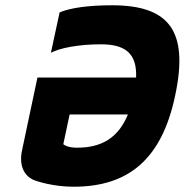

<svg xmlns="http://www.w3.org/2000/svg" viewBox="-20 -699 700 728"><path d="M206 -652 173 -499C208 -517 277 -531 363 -531C454 -531 500 -497 496 -405H122L64 -131C52 -77 67 -34 109 -16C119 -12 181 9 259 9C466 9 593 -94 644 -336C697 -584 620 -679 404 -679C315 -679 246 -669 206 -652ZM220 -152 244 -265H465C428 -175 364 -139 272 -139C243 -139 228 -146 220 -152Z"/></svg>

Font: LT Wave Mono Black
Style: Italic
Weight: 900
Designer: Daniel Lyons
Version: Version 2.5 (Glyphs App)